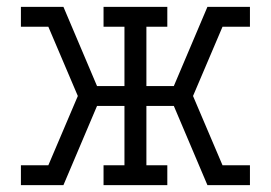

<svg xmlns="http://www.w3.org/2000/svg" viewBox="-20 -540 790 560"><path d="M165 0H41V-58H121L207 -260L121 -462H41V-520H165L263 -289H343V-462H282V-520H468V-462H407V-289H487L585 -520H709V-462H629L543 -260L629 -58H709V0H585L487 -231H407V-58H468V0H282V-58H343V-231H263Z"/></svg>

Font: Iosevka Etoile Light
Style: Regular
Weight: 300
Designer: Belleve Invis
Foundry: Belleve Invis
Version: Version 25.0.1; ttfautohint (v1.8.4)